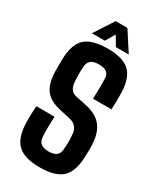

<svg xmlns="http://www.w3.org/2000/svg" viewBox="-241 -1056 963 1147"><g transform="rotate(30 240.5 -482.0)"><path d="M241.5 9Q136.5 9 89.8 -33.8Q43 -76.5 39 -176Q38.5 -195 38.5 -215.8Q38.5 -236.5 39.5 -257.2Q40.5 -278 42.5 -297.5H167Q165 -259 164.8 -222Q164.5 -185 167 -152.5Q169.5 -126 187.8 -112.8Q206 -99.5 241 -99.5Q274 -99.5 291.8 -112.8Q309.5 -126 312 -152.5Q314 -171 314.8 -189.8Q315.5 -208.5 314.8 -227.2Q314 -246 312 -264.5Q310.5 -290 294.8 -308.2Q279 -326.5 252.5 -332.5L169.5 -351.5Q120 -363 91.2 -386.8Q62.5 -410.5 49.8 -447.2Q37 -484 35.5 -534Q35 -558.5 35.2 -580.2Q35.5 -602 36 -625Q38.5 -691 60 -731.5Q81.5 -772 126 -790.5Q170.5 -809 241 -809Q344.5 -809 391 -766.5Q437.5 -724 441.5 -625Q442.5 -601 441.8 -568.2Q441 -535.5 440 -505.5H312.5Q314 -543 314.5 -578.2Q315 -613.5 313.5 -648.5Q313 -674.5 294.8 -687.8Q276.5 -701 241 -701Q207.5 -701 189.2 -687.8Q171 -674.5 168 -648.5Q165.5 -619.5 165.5 -591.2Q165.5 -563 168 -534Q170.5 -508 181.8 -490.5Q193 -473 219 -467L293 -451.5Q347 -440 379.8 -415.2Q412.5 -390.5 428 -352.8Q443.5 -315 445.5 -264.5Q446 -250.5 446 -235.2Q446 -220 445.5 -205Q445 -190 444.5 -176Q440.5 -76.5 393.5 -33.8Q346.5 9 241.5 9ZM111.5 -841 198 -974.5H279L365.5 -841H276.5L238.5 -905.5L200.5 -841Z"/></g></svg>

Font: Big Shoulders Text Thin ExtraBold
Style: Regular
Weight: 800
Version: Version 2.002